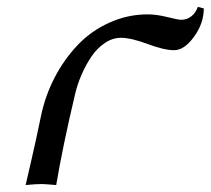

<svg xmlns="http://www.w3.org/2000/svg" viewBox="-20 -532 606 552"><path d="M404.8 -490.7Q429.7 -490.7 461.2 -482.9Q492.7 -475.1 501 -475.1Q517.1 -475.1 529.8 -484.9Q542.5 -494.6 548.8 -512.2L565.9 -507.8Q565.9 -464.8 537.8 -426.3Q509.8 -387.7 480.5 -387.7Q451.7 -387.7 404.3 -405.5Q356.9 -423.3 327.6 -423.3Q303.7 -423.3 281.5 -408.4Q259.3 -393.6 242.9 -369.4Q226.6 -345.2 214.6 -317.6Q202.6 -290 195.8 -261.2Q159.7 -108.4 141.6 0Q107.9 -2.9 99.6 -2.9Q83 -2.9 53.7 0Q57.1 -15.1 70.3 -72Q83.5 -128.9 97.7 -197.8Q109.9 -256.8 137.2 -309.3Q164.6 -361.8 203.4 -402.6Q242.2 -443.4 294.7 -467Q347.2 -490.7 404.8 -490.7Z"/></svg>

Font: Flanker
Style: Italic
Weight: 400
Italic angle: -12°
Designer: Flanker
Version: Version 2.027